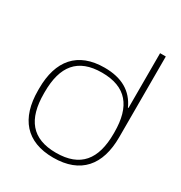

<svg xmlns="http://www.w3.org/2000/svg" viewBox="-169 -830 903 959"><g transform="rotate(30 282.0 -350.5)"><path d="M42 -256V-244C42 -84 119 9 275 9C433 9 510 -84 510 -244V-710H477V-394H474C439 -471 373 -509 274 -509C119 -509 42 -416 42 -256ZM75 -246V-254C75 -403 136 -481 275 -481C415 -481 477 -403 477 -254V-246C477 -97 415 -19 275 -19C136 -19 75 -97 75 -246Z"/></g></svg>

Font: LT Wave Text Thin
Style: Regular
Weight: 100
Designer: Daniel Lyons
Version: Version 2.5 (Glyphs App)